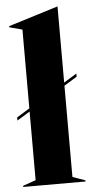

<svg xmlns="http://www.w3.org/2000/svg" viewBox="-55 -814 416 847"><g transform="rotate(-5 153.0 -390.0)"><path d="M13 -5 70 -25V-329L13 -294V-308L70 -343V-692L13 -707V-712L232 -780H233V-443L290 -478V-464L233 -429V-25L289 -5V0H13Z"/></g></svg>

Font: Nyght Serif Bold
Style: Regular
Weight: 700
Designer: Maksym Kobuzan
Version: Version 0.410